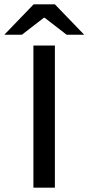

<svg xmlns="http://www.w3.org/2000/svg" viewBox="-67 -865 408 885"><path d="M87 0V-655H186V0ZM-47 -705 88 -845H186L321 -705H240L139 -783H135L34 -705Z"/></svg>

Font: Mada Medium
Style: Regular
Weight: 500
Designer: Khaled Hosny
Version: Version 1.5